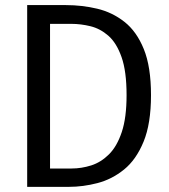

<svg xmlns="http://www.w3.org/2000/svg" viewBox="-20 -726 655 746"><path d="M566.7 -356.4Q566.7 -245.6 537.9 -175.6Q509.2 -105.6 462.1 -67.4Q414.9 -29.2 358.7 -14.6Q302.6 0 247.7 0H85.6V-706.2H236.4Q298.5 -706.2 357.2 -692.3Q415.9 -678.5 463.3 -641.3Q510.8 -604.1 538.7 -535.4Q566.7 -466.7 566.7 -356.4ZM471.8 -356.4Q471.8 -448.7 452.3 -504.1Q432.8 -559.5 401 -587.2Q369.2 -614.9 331.5 -624.1Q293.8 -633.3 257.4 -633.3H174.4V-71.3H258.5Q296.4 -71.3 334.4 -83.3Q372.3 -95.4 403.3 -126.2Q434.4 -156.9 453.1 -212.8Q471.8 -268.7 471.8 -356.4Z"/></svg>

Font: FiraCode Nerd Font Mono
Style: Regular
Weight: 400
Monospace: yes
Designer: Carrois Corporate, Edenspiekermann AG, Nikita Prokopov
Foundry: Carrois Corporate, Edenspiekermann AG, Nikita Prokopov
Version: Version 6.002;Nerd Fonts 3.4.0